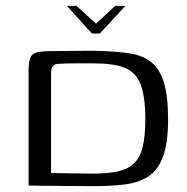

<svg xmlns="http://www.w3.org/2000/svg" viewBox="-20 -636 641 658"><path d="M209 -616H242L309 -555L375 -616H410L322 -521H295ZM556 -226Q556 -144 538 -97.5Q520 -51 486.5 -30Q453 -9 404.5 -3.5Q356 2 295 2Q266 2 234.5 1.5Q203 1 172.5 1Q142 1 117.5 0.5Q93 0 78 0V-396Q78 -428 86.5 -443Q95 -458 131 -460Q147 -461 173 -461Q199 -461 228.5 -461.5Q258 -462 286 -462Q314 -462 333 -461Q388 -459 429.5 -452Q471 -445 499.5 -422Q528 -399 542 -352.5Q556 -306 556 -226ZM155 -43Q162 -43 180.5 -42.5Q199 -42 221 -42Q243 -42 263.5 -41.5Q284 -41 295 -41Q346 -41 381 -48Q416 -55 437.5 -74.5Q459 -94 468.5 -130.5Q478 -167 478 -226Q478 -306 461.5 -347.5Q445 -389 406.5 -404Q368 -419 299 -419Q285 -419 259.5 -419Q234 -419 209 -418.5Q184 -418 170 -416Q163 -412 159 -405.5Q155 -399 155 -380Z"/></svg>

Font: Genos
Style: Regular
Weight: 400
Designer: Robert E. Leuschke
Foundry: Robert E. Leuschke
Version: Version 1.010